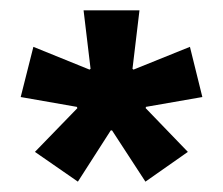

<svg xmlns="http://www.w3.org/2000/svg" viewBox="-20 -659 431 371"><path d="M130.5 -308 47.5 -365.5 129.5 -450 128.5 -452.5 20 -471.5 44.5 -568.5 153 -524.5 155 -526 141.5 -639H249.5L236 -526L238 -524.5L347 -568.5L371 -471.5L262 -452.5L261.5 -450L343 -365.5L261 -308L196.5 -407H194Z"/></svg>

Font: Anek Bangla SemiBold
Style: Regular
Weight: 600
Designer: Sulekha Rajkumar (Bangla), Yesha Goshar (Latin)
Foundry: Ek Type
Version: Version 1.003